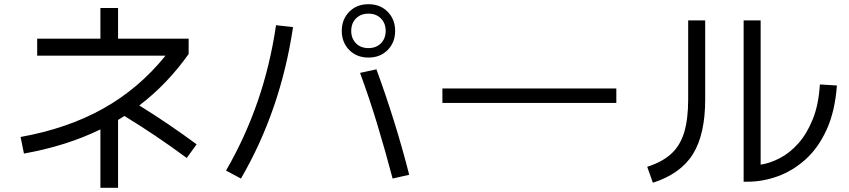

<svg xmlns="http://www.w3.org/2000/svg" viewBox="-20 -836 4040 914"><path d="M542 58H458V-220Q296 -141 94 -105L78 -184Q301 -224 471 -319Q641 -414 768 -571H157V-652H458V-798H542V-652H878V-579Q776 -435 643 -334Q779 -250 916 -149L869 -84Q720 -194 572 -284Q557 -274 542 -265Z M1734 -562Q1678 -562 1642.5 -598Q1607 -634 1607 -689Q1607 -744 1642.5 -780Q1678 -816 1734 -816Q1790 -816 1825.5 -780Q1861 -744 1861 -689Q1861 -634 1825.5 -598Q1790 -562 1734 -562ZM1734 -607Q1771 -607 1793.5 -630Q1816 -653 1816 -689Q1816 -725 1793.5 -748Q1771 -771 1734 -771Q1697 -771 1674.5 -748Q1652 -725 1652 -689Q1652 -653 1674.5 -630Q1697 -607 1734 -607ZM1127 14 1056 -24Q1147 -181 1206.5 -353Q1266 -525 1294 -716L1375 -707Q1316 -311 1127 14ZM1772 -506Q1817 -383 1856 -258Q1895 -133 1928 -4L1849 14Q1815 -115 1777 -241Q1739 -367 1694 -489Z M2914 -415V-346H2086V-415Z M3883 -434 3964 -429Q3955 -306 3915 -218.5Q3875 -131 3814 -76.5Q3753 -22 3681.5 3.5Q3610 29 3540 29H3520V-739H3601V-52Q3646 -59 3693 -83.5Q3740 -108 3780.5 -153.5Q3821 -199 3849 -268Q3877 -337 3883 -434ZM3088 34 3061 -42Q3133 -65 3175.5 -104Q3218 -143 3237 -206Q3256 -269 3256 -363V-739H3337V-363Q3337 -197 3279 -103Q3221 -9 3088 34Z"/></svg>

Font: Murecho
Style: Regular
Weight: 400
Designer: Neil Summerour
Foundry: Positype
Version: Version 1.010; ttfautohint (v1.8.3)